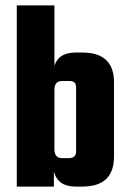

<svg xmlns="http://www.w3.org/2000/svg" viewBox="-20 -689 474 709"><path d="M259 -495H284Q401 -495 401 -385V-111Q401 0 284 0H259Q193 0 179 -56V0H42V-669H181V-446Q196 -495 259 -495ZM261 -130V-365Q261 -379 255 -384.5Q249 -390 234 -390H210Q181 -390 181 -358V-137Q181 -105 210 -105H234Q261 -105 261 -130Z"/></svg>

Font: Teko SemiBold
Style: Regular
Weight: 600
Designer: Manushi Parikh, Jonny Pinhorn
Foundry: Indian Type Foundry
Version: Version 1.106;PS 1.0;hotconv 1.0.78;makeotf.lib2.5.61930; tt